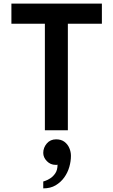

<svg xmlns="http://www.w3.org/2000/svg" viewBox="-20 -720 625 1061"><path d="M228 0V-589H43V-700H543V-589H355V0ZM219 321Q219 321 219 311Q219 301 219 292Q219 283 219 283Q219 283 231 279Q243 275 258.5 265Q274 255 286 237Q298 219 298 190Q296 191 293 191Q290 191 287 191Q259 191 239 170.5Q219 150 219 125Q219 96 238.5 73Q258 50 290 50Q318 50 336 63.5Q354 77 363 98Q372 119 372 141Q372 171 363 202.5Q354 234 335 260.5Q316 287 287.5 304Q259 321 219 321Z"/></svg>

Font: Inclusive Sans SemiBold
Style: Regular
Weight: 600
Designer: Olivia King
Foundry: Olivia King
Version: Version 2.004